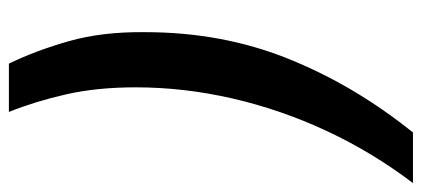

<svg xmlns="http://www.w3.org/2000/svg" viewBox="-322 -518 926 421"><g transform="rotate(-90 140.5 -307.0)"><path d="M212 -750Q241 -690 261.5 -617.5Q282 -545 281 -452Q281 -282 222.5 -137Q164 8 61 136H-50Q17 48 64 -52.5Q111 -153 135.5 -259.5Q160 -366 160 -472Q160 -557 144.5 -625Q129 -693 106 -750Z"/></g></svg>

Font: Cabin VF Beta
Style: Italic
Weight: 400
Italic angle: -7°
Designer: Pablo Impallari
Foundry: Pablo Impallari. http://www.impallari.com Igino Marini. http://www.ikern.com
Version: Version 2.300